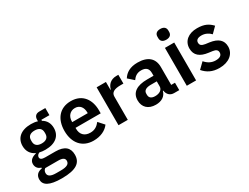

<svg xmlns="http://www.w3.org/2000/svg" viewBox="-78 -1412 2970 2291"><g transform="rotate(-30 1406.5 -267.0)"><path d="M545 44C545 -50 490 -105 362 -105H222C176 -105 154 -118 154 -144C154 -167 171 -182 191 -191C214 -185 241 -182 271 -182C413 -182 487 -252 487 -357C487 -421 460 -472 406 -502V-516H517V-614H436C388 -614 362 -589 362 -538V-521C336 -530 303 -534 271 -534C130 -534 55 -463 55 -357C55 -288 87 -234 150 -205V-201C100 -190 54 -163 54 -109C54 -67 78 -33 121 -22V-11C63 -2 28 31 28 89C28 166 95 212 271 212C471 212 545 153 545 44ZM425 59C425 103 388 124 305 124H241C161 124 131 100 131 60C131 39 139 20 158 6H336C401 6 425 26 425 59ZM271 -269C210 -269 177 -297 177 -349V-366C177 -419 210 -446 271 -446C332 -446 365 -419 365 -366V-349C365 -297 332 -269 271 -269Z M824 12C921 12 997 -25 1040 -84L971 -161C939 -120 901 -90 838 -90C754 -90 711 -141 711 -216V-229H1058V-271C1058 -414 983 -534 820 -534C667 -534 578 -427 578 -262C578 -95 670 12 824 12ZM822 -438C888 -438 925 -389 925 -317V-308H711V-316C711 -388 755 -438 822 -438Z M1299 0V-320C1299 -377 1344 -401 1430 -401H1470V-522H1442C1359 -522 1317 -469 1304 -414H1299V-522H1171V0Z M1682 12C1760 12 1817 -23 1834 -90H1840C1848 -36 1882 0 1937 0H2008V-102H1956V-348C1956 -467 1881 -534 1740 -534C1635 -534 1574 -494 1536 -434L1612 -366C1637 -402 1671 -432 1731 -432C1799 -432 1828 -398 1828 -340V-302H1739C1597 -302 1516 -249 1516 -142C1516 -49 1576 12 1682 12ZM1725 -81C1675 -81 1646 -102 1646 -144V-161C1646 -202 1679 -225 1746 -225H1828V-156C1828 -107 1782 -81 1725 -81Z M2176 -598C2228 -598 2251 -625 2251 -662V-682C2251 -719 2228 -746 2176 -746C2123 -746 2101 -719 2101 -682V-662C2101 -625 2123 -598 2176 -598ZM2112 0H2240V-522H2112Z M2559 12C2689 12 2774 -58 2774 -159C2774 -246 2719 -297 2605 -313L2552 -320C2503 -328 2484 -344 2484 -379C2484 -411 2508 -433 2563 -433C2614 -433 2658 -409 2688 -377L2763 -452C2713 -504 2661 -534 2559 -534C2440 -534 2361 -470 2361 -369C2361 -274 2423 -225 2535 -211L2587 -204C2633 -198 2651 -179 2651 -149C2651 -112 2625 -89 2564 -89C2505 -89 2459 -116 2421 -160L2343 -84C2395 -24 2460 12 2559 12Z"/></g></svg>

Font: IBM Plex Thai Looped SemiBold
Style: Regular
Weight: 600
Designer: Mike Abbink, Paul van der Laan, Pieter van Rosmalen, Ben Mitchell, Mark Frömberg
Foundry: Bold Monday
Version: Version 1.0